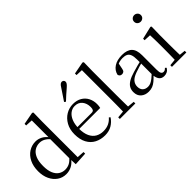

<svg xmlns="http://www.w3.org/2000/svg" viewBox="26 -1566 2329 2329"><g transform="rotate(-45 1190.5 -401.5)"><path d="M267 15Q204 15 154.5 -19Q105 -53 76.5 -113Q48 -173 48 -252Q48 -338 79 -400.5Q110 -463 163 -497Q216 -531 281 -531Q325 -531 366.5 -509.5Q408 -488 444 -438H453L441 -411Q405 -450 372.5 -467.5Q340 -485 303 -485Q257 -485 219 -461.5Q181 -438 158.5 -387Q136 -336 136 -254Q136 -178 157 -129Q178 -80 214.5 -56.5Q251 -33 296 -33Q337 -33 371 -50.5Q405 -68 439 -110L452 -82H442Q409 -33 364 -9Q319 15 267 15ZM432 10 428 -89V-92V-431L430 -440V-743L339 -748V-775L498 -805L512 -796L509 -644V-34L603 -28V0Z M932 15Q859 15 801 -15Q743 -45 710 -106Q677 -167 677 -257Q677 -341 711.5 -402.5Q746 -464 802 -497.5Q858 -531 924 -531Q989 -531 1035.5 -503.5Q1082 -476 1106.5 -429Q1131 -382 1131 -323Q1131 -287 1124 -263H716V-294H1006Q1033 -294 1042 -308Q1051 -322 1051 -352Q1051 -416 1017 -457.5Q983 -499 922 -499Q878 -499 842 -471.5Q806 -444 785 -392.5Q764 -341 764 -269Q764 -188 788.5 -136Q813 -84 856 -59.5Q899 -35 954 -35Q1007 -35 1046.5 -53.5Q1086 -72 1117 -108L1133 -94Q1100 -44 1050 -14.5Q1000 15 932 15ZM865 -624Q890 -661 914.5 -697.5Q939 -734 965 -773Q980 -798 992.5 -808Q1005 -818 1019 -818Q1032 -818 1042.5 -809Q1053 -800 1053 -784Q1053 -771 1043 -757Q1033 -743 1010 -723Q977 -696 946 -667.5Q915 -639 884 -610Z M1198 0V-28L1314 -39H1346L1464 -28V0ZM1288 0Q1289 -31 1289.5 -70.5Q1290 -110 1290.5 -151.5Q1291 -193 1291 -229V-744L1203 -748V-775L1361 -805L1376 -796L1373 -641V-229Q1373 -193 1373.5 -151.5Q1374 -110 1374.5 -70.5Q1375 -31 1376 0Z M1682 15Q1622 15 1583 -19Q1544 -53 1544 -115Q1544 -154 1561 -184.5Q1578 -215 1617.5 -239Q1657 -263 1723 -282Q1765 -295 1811 -307Q1857 -319 1897 -328V-303Q1857 -293 1816 -281.5Q1775 -270 1741 -257Q1677 -234 1650.5 -202Q1624 -170 1624 -128Q1624 -82 1649.5 -58Q1675 -34 1717 -34Q1740 -34 1762 -43Q1784 -52 1812 -74Q1840 -96 1878 -134L1887 -87H1863Q1832 -54 1804.5 -31Q1777 -8 1748 3.5Q1719 15 1682 15ZM1949 14Q1904 14 1881.5 -16.5Q1859 -47 1856 -100V-103V-359Q1856 -415 1844 -445.5Q1832 -476 1807 -488Q1782 -500 1742 -500Q1713 -500 1684 -491.5Q1655 -483 1622 -465L1665 -492L1649 -413Q1645 -386 1632.5 -375Q1620 -364 1601 -364Q1565 -364 1557 -400Q1572 -461 1626 -496Q1680 -531 1764 -531Q1851 -531 1893.5 -489.5Q1936 -448 1936 -355V-108Q1936 -61 1947 -44.5Q1958 -28 1978 -28Q1991 -28 2001 -33.5Q2011 -39 2023 -52L2039 -37Q2023 -11 2000.5 1.5Q1978 14 1949 14Z M2092 0V-28L2202 -39H2233L2339 -28V0ZM2175 0Q2176 -24 2177 -65Q2178 -106 2178.5 -150.5Q2179 -195 2179 -229V-289Q2179 -340 2178 -381Q2177 -422 2175 -459L2086 -463V-489L2251 -528L2263 -520L2260 -380V-229Q2260 -195 2260.5 -150.5Q2261 -106 2262 -65Q2263 -24 2264 0ZM2212 -655Q2188 -655 2171 -670.5Q2154 -686 2154 -711Q2154 -736 2171 -752Q2188 -768 2212 -768Q2235 -768 2252.5 -752Q2270 -736 2270 -711Q2270 -686 2252.5 -670.5Q2235 -655 2212 -655Z"/></g></svg>

Font: Noto Serif JP ExtraLight
Style: Regular
Weight: 400
Version: Version 2.003-H1;hotconv 1.1.1;makeotfexe 2.6.0